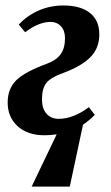

<svg xmlns="http://www.w3.org/2000/svg" viewBox="-20 -489 409 708"><path d="M346.2 -362.3Q346.2 -311 313 -277.8Q279.8 -244.6 212.4 -219.7Q165.5 -202.6 150.1 -182.1Q134.8 -161.6 134.8 -122.1Q134.8 -88.9 151.4 -69.8Q168 -50.8 196.3 -50.8Q250.5 -50.8 307.6 -93.8L329.6 -65.4Q307.1 -43 286.1 -29.3L237.3 199.2H96.7L189 6.3Q165 9.8 144.5 9.8Q81.5 9.8 44.9 -23.7Q8.3 -57.1 8.3 -110.8Q8.3 -161.6 39.8 -192.9Q71.3 -224.1 153.8 -254.4Q187 -266.6 203.4 -288.8Q219.7 -311 219.7 -348.1Q219.7 -376 204.8 -392.1Q189.9 -408.2 165.5 -408.2Q123.5 -408.2 72.8 -370.1L49.3 -398.4Q80.6 -432.1 123 -450.4Q165.5 -468.8 213.9 -468.8Q276.9 -468.8 311.5 -441.4Q346.2 -414.1 346.2 -362.3Z"/></svg>

Font: Tinos
Style: Bold Italic
Weight: 700
Italic angle: -16.333°
Designer: Steve Matteson
Foundry: Monotype Imaging Inc.
Version: Version 1.23